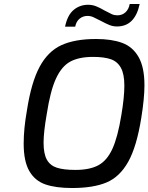

<svg xmlns="http://www.w3.org/2000/svg" viewBox="-20 -939 746 965"><path d="M99 -217Q99 -292 115 -382Q137 -525 179 -603Q221 -681 288.5 -712Q356 -743 463 -743Q541 -743 594 -723.5Q647 -704 676.5 -652.5Q706 -601 706 -510Q706 -445 690 -346Q667 -202 624.5 -126Q582 -50 515.5 -22Q449 6 342 6Q261 6 208.5 -12Q156 -30 127.5 -79Q99 -128 99 -217ZM590 -361Q605 -450 605 -509Q605 -567 587.5 -598.5Q570 -630 536.5 -641.5Q503 -653 448 -653Q377 -653 333.5 -629.5Q290 -606 261.5 -544.5Q233 -483 215 -366Q199 -275 199 -222Q199 -166 215.5 -136.5Q232 -107 266 -96Q300 -85 359 -85Q431 -85 474.5 -108.5Q518 -132 545 -191Q572 -250 590 -361ZM423 -915Q444 -915 463 -907.5Q482 -900 506 -886Q530 -873 542.5 -867.5Q555 -862 570 -862Q594 -862 610.5 -877Q627 -892 632 -919H682Q658 -806 568 -806Q548 -806 530.5 -813Q513 -820 485 -835Q462 -847 448.5 -853Q435 -859 420 -859Q397 -859 380 -845Q363 -831 358 -805H307Q319 -863 350 -889Q381 -915 423 -915Z"/></svg>

Font: Exo Medium
Style: Italic
Weight: 500
Italic angle: -9°
Designer: Natanael Gama
Foundry: Natanael Gama
Version: Version 1.500; ttfautohint (v1.6)